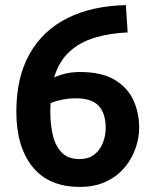

<svg xmlns="http://www.w3.org/2000/svg" viewBox="-20 -718 604 752"><path d="M292 14Q171 14 107.5 -64.5Q44 -143 44 -281Q44 -415 96 -507Q148 -599 244 -647Q340 -695 473 -698L480 -591Q410 -588 351.5 -570.5Q293 -553 252 -515.5Q211 -478 192 -415Q240 -436 293 -436Q377 -436 428 -406Q479 -376 502 -326.5Q525 -277 525 -218Q525 -178 511 -137.5Q497 -97 468.5 -62.5Q440 -28 396 -7Q352 14 292 14ZM291 -95Q328 -95 350.5 -113.5Q373 -132 383.5 -160Q394 -188 394 -216Q394 -274 366.5 -303.5Q339 -333 277 -333Q250 -333 223 -327.5Q196 -322 178 -314Q178 -307 177.5 -298.5Q177 -290 177 -283Q177 -231 187 -188.5Q197 -146 222 -120.5Q247 -95 291 -95Z"/></svg>

Font: Ubuntu Sans
Style: Bold
Weight: 700
Designer: Dalton Maag Ltd
Foundry: Dalton Maag Ltd
Version: Version 1.006; ttfautohint (v1.8.4.7-5d5b)